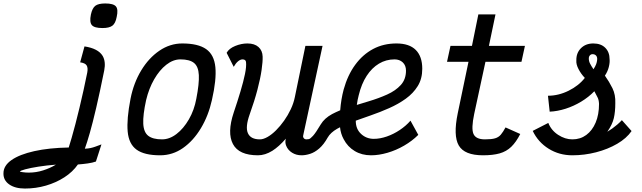

<svg xmlns="http://www.w3.org/2000/svg" viewBox="-89 -883 3709 1109"><path d="M55 206Q-2 206 -36 182Q-70 158 -69 118Q-69 74 -22.5 41.5Q24 9 109 -10Q194 -29 308 -31Q315 -53 325 -87.5Q335 -122 346.5 -166Q358 -210 370 -260Q382 -310 393.5 -362Q405 -414 415 -464Q420 -491 411.5 -505Q403 -519 374 -523L399 -615Q478 -603 504 -560Q523 -527 513 -476Q487 -347 466.5 -259.5Q446 -172 430 -116Q414 -60 401 -24Q421 -25 434.5 -28Q448 -31 462 -36Q476 -41 497 -49L465 50Q446 57 417.5 61Q389 65 361 67Q331 110 283 141Q235 172 176.5 189Q118 206 55 206ZM77 114Q120 114 160.5 101Q201 88 234 68Q181 72 133.5 79.5Q86 87 56.5 95Q27 103 26 108Q26 109 42 111.5Q58 114 77 114ZM503 -721Q456 -721 441.5 -738Q427 -755 436 -799Q444 -836 461.5 -849.5Q479 -863 519 -863Q566 -863 580.5 -846Q595 -829 585 -785Q578 -748 560 -734.5Q542 -721 503 -721Z M836 14Q745 14 700 -18.5Q655 -51 648.5 -123Q642 -195 665 -313Q683 -404 726.5 -476Q770 -548 831.5 -590Q893 -632 964 -632Q1055 -632 1101.5 -599.5Q1148 -567 1155 -495Q1162 -423 1135 -305Q1115 -215 1071.5 -142.5Q1028 -70 968 -28Q908 14 836 14ZM847 -78Q890 -78 930.5 -109Q971 -140 1002 -193.5Q1033 -247 1045 -313Q1062 -400 1059.5 -449.5Q1057 -499 1031.5 -519.5Q1006 -540 953 -540Q911 -540 871.5 -509Q832 -478 801.5 -425Q771 -372 755 -305Q736 -218 738.5 -168.5Q741 -119 767.5 -98.5Q794 -78 847 -78Z M1764 -165Q1785 -200 1829 -224Q1850 -235 1876 -246Q1881 -310 1896 -366Q1919 -449 1962.5 -508.5Q2006 -568 2066 -600Q2126 -632 2201 -632Q2275 -632 2312.5 -594.5Q2350 -557 2350 -486Q2350 -428 2324 -386Q2298 -344 2255 -313Q2212 -282 2159 -258.5Q2106 -235 2051 -216Q2007 -201 1966 -186Q1966 -185 1966 -184Q1966 -138 1996.5 -109.5Q2027 -81 2070 -81Q2106 -81 2145 -94.5Q2184 -108 2220 -132Q2256 -156 2282 -186L2327 -104Q2292 -69 2245.5 -42Q2199 -15 2149 -0.5Q2099 14 2054 14Q2001 14 1960 -10.5Q1919 -35 1896 -79Q1879 -110 1875 -148Q1866 -143 1858 -139Q1820 -117 1804 -89Q1781 -48 1755 -25.5Q1729 -3 1702.5 5.5Q1676 14 1653 14Q1622 14 1598 -1Q1574 -16 1564 -41Q1556 -60 1562 -82Q1522 -36 1484 -12Q1442 14 1401 14Q1291 14 1256.5 -51Q1222 -116 1261 -233Q1283 -298 1300 -355Q1317 -412 1326 -455.5Q1335 -499 1332 -525Q1331 -533 1325.5 -536.5Q1320 -540 1312 -540Q1299 -540 1285.5 -528.5Q1272 -517 1261 -497L1220 -578Q1234 -603 1269.5 -617.5Q1305 -632 1340 -632Q1381 -632 1404 -611.5Q1427 -591 1428 -556Q1429 -528 1422 -479Q1415 -430 1398 -365Q1381 -300 1353 -222Q1327 -149 1343 -113.5Q1359 -78 1412 -78Q1432 -78 1456.5 -92Q1481 -106 1505.5 -130.5Q1530 -155 1552 -186Q1574 -217 1590.5 -252Q1607 -287 1614 -322L1675 -618H1774L1664 -109Q1664 -106 1662.5 -101.5Q1661 -97 1662 -92Q1664 -85 1669 -81.5Q1674 -78 1681 -78Q1687 -78 1695 -79.5Q1703 -81 1719 -98.5Q1735 -116 1764 -165ZM1972 -277Q2006 -288 2041 -298Q2098 -315 2147 -337Q2196 -359 2226 -392Q2256 -425 2256 -475Q2256 -505 2237.5 -522.5Q2219 -540 2190 -540Q2141 -540 2100 -515.5Q2059 -491 2029 -445Q1999 -399 1983 -333Q1976 -307 1972 -277Z M2701 14Q2594 14 2561 -42.5Q2528 -99 2555 -229L2617 -526H2493L2513 -618H2637L2674 -800H2773L2735 -618H2943L2923 -526H2715L2650 -225Q2632 -140 2646 -109Q2660 -78 2712 -78Q2750 -78 2770.5 -84Q2791 -90 2804 -105.5Q2817 -121 2831 -147L2916 -109Q2892 -62 2864 -35Q2836 -8 2797 3Q2758 14 2701 14Z M3217 14Q3141 14 3080 -24Q3019 -62 2988 -127L3078 -173Q3095 -130 3135 -104Q3175 -78 3217 -78Q3263 -78 3297.5 -103.5Q3332 -129 3351.5 -175Q3371 -221 3371 -283Q3370 -307 3362 -321.5Q3354 -336 3344 -356Q3311 -322 3268 -296Q3225 -270 3178 -255Q3131 -240 3086 -238L3076 -330Q3137 -330 3195.5 -359Q3254 -388 3289 -433Q3267 -456 3252.5 -484Q3238 -512 3240 -534Q3239 -577 3266.5 -604.5Q3294 -632 3338 -632Q3382 -632 3407 -607Q3432 -582 3432 -541Q3434 -522 3427.5 -496Q3421 -470 3405 -446Q3430 -411 3448.5 -373.5Q3467 -336 3465 -287Q3465 -237 3456.5 -200.5Q3448 -164 3419 -122Q3434 -131 3448.5 -141.5Q3463 -152 3477 -164Q3491 -176 3503 -189L3559 -126Q3530 -84 3476 -52.5Q3422 -21 3354.5 -3.5Q3287 14 3217 14ZM3339 -483Q3350 -500 3354.5 -512.5Q3359 -525 3360 -536Q3362 -551 3355.5 -560Q3349 -569 3336 -570Q3326 -571 3319 -564Q3312 -557 3312 -545Q3312 -530 3319 -516Q3326 -502 3339 -483Z"/></svg>

Font: Victor Mono Thin
Style: Bold Italic
Weight: 700
Italic angle: -12°
Monospace: yes
Version: Version 1.561;gftools[0.9.30]